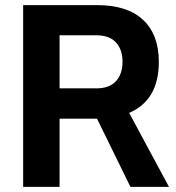

<svg xmlns="http://www.w3.org/2000/svg" viewBox="-20 -729 685 749"><path d="M212.4 0H70.3V-709H359.4Q476.6 -709 538.1 -651.6Q599.6 -594.2 599.6 -487.3Q599.6 -338.4 483.9 -288.6L639.2 0H488.8L358.4 -266.1H212.4ZM212.4 -591.3V-384.3H356Q406.7 -384.3 432.4 -412.4Q458 -440.4 458 -487.8Q458 -535.2 432.6 -563.2Q407.2 -591.3 356 -591.3Z"/></svg>

Font: Estedad-FD Bold
Style: Regular
Weight: 700
Designer: Amin Abedi
Version: Version 7.3